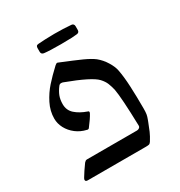

<svg xmlns="http://www.w3.org/2000/svg" viewBox="-156 -756 812 865"><g transform="rotate(-30 250.5 -323.5)"><path d="M80.6 -75.2Q84.5 -79.6 87.6 -81.5Q90.8 -83.5 95.7 -83.5H355.5Q361.8 -83.5 367.4 -87.6Q373 -91.8 373 -98.6Q369.1 -246.6 360.4 -292.5Q355.5 -313 349.1 -328.9Q342.8 -344.7 327.6 -361.3Q299.8 -391.6 176.3 -437.5Q171.9 -439.5 165.5 -439.5Q158.2 -439.5 153.3 -433.1Q138.7 -414.1 131.6 -395.8Q124.5 -377.4 124.5 -353.5Q124.5 -321.3 147.2 -301.3Q169.9 -281.2 206.1 -268.6Q211.9 -267.6 211.9 -261.7Q211.9 -260.3 210 -256.3Q199.7 -236.3 171.9 -200.2Q168.5 -197.8 165.5 -197.8Q164.6 -197.8 163.6 -198.2Q162.6 -198.7 161.6 -198.7Q131.3 -205.6 108.2 -223.4Q85 -241.2 72 -265.6Q59.1 -290 59.1 -315.9Q59.1 -355.5 77.9 -392.6Q96.7 -429.7 122.6 -458.7Q148.4 -487.8 184.1 -521Q191.9 -527.8 195.8 -527.8Q197.3 -527.8 200.9 -526.1Q204.6 -524.4 207.5 -523.4Q270 -498 305.2 -482.2Q340.3 -466.3 359.4 -451.7Q382.3 -433.1 398.4 -406.7Q414.6 -380.4 418.5 -358.9Q425.8 -321.3 428.2 -269.5Q430.7 -217.8 430.7 -154.8Q430.7 -136.2 429 -125.5Q427.2 -114.7 421.9 -101.1L418 -90.8Q409.7 -68.4 401.6 -50Q393.6 -31.7 380.4 -10.7Q375 -2.9 370.6 -1.5Q366.2 0 350.1 0H50.3Q39.1 0 39.1 -8.8Q39.1 -12.7 43 -19Q57.6 -43.5 80.6 -75.2ZM166 -594.7Q152.8 -597.2 152.8 -609.4V-628.9Q152.8 -635.3 155.5 -639.2Q158.2 -643.1 166 -643.6Q176.8 -644.5 201.9 -645.8Q227.1 -647 250 -647Q296.4 -647 337.4 -643.6Q344.2 -643.1 347.4 -638.9Q350.6 -634.8 350.6 -628.9V-609.4Q350.6 -596.7 338.4 -594.7L328.1 -593.8Q314.5 -591.8 281.7 -591.8Q272 -591.3 252.9 -591.3Q193.8 -591.3 166 -594.7Z"/></g></svg>

Font: David Libre
Style: Regular
Weight: 400
Version: Version 1.000